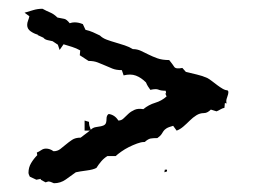

<svg xmlns="http://www.w3.org/2000/svg" viewBox="-20 -449 577 438"><path d="M357 -236H359L358 -242Q347 -242 341.5 -244.5Q336 -247 323 -244Q320 -248 317.5 -252Q315 -256 313 -261Q302 -272 290 -276.5Q278 -281 262 -277L258 -289Q245 -289 236.5 -292.5Q228 -296 220 -299.5Q212 -303 203 -306.5Q194 -310 182 -310L162 -323L163 -334Q154 -339 144.5 -342Q135 -345 125 -348L116 -335L112 -347L100 -355Q95 -356 88.5 -357.5Q82 -359 79 -363L66 -369V-370Q58 -372 50 -377.5Q42 -383 42 -392Q42 -397 44 -402Q46 -407 47 -412L36 -420Q46 -423 56 -426Q66 -429 77 -429Q86 -424 94.5 -420.5Q103 -417 111 -409Q121 -407 126.5 -406Q132 -405 139 -396Q142 -397 144.5 -397.5Q147 -398 150 -398Q155 -398 159.5 -397Q164 -396 169 -394L175 -381Q184 -379 192 -375.5Q200 -372 208 -368Q214 -362 223.5 -358.5Q233 -355 243.5 -352Q254 -349 264.5 -345.5Q275 -342 283 -337Q293 -337 301.5 -333Q310 -329 319 -324.5Q328 -320 339 -316Q350 -312 366 -312Q374 -302 377.5 -296.5Q381 -291 396 -294L404 -285Q416 -282 429 -279Q442 -276 453 -271Q457 -269 463.5 -264Q470 -259 476 -254.5Q482 -250 488 -246.5Q494 -243 499 -243L501 -240Q501 -234 498 -226.5Q495 -219 497 -213L493 -214L492 -203Q487 -202 483 -199.5Q479 -197 474 -195L461 -199Q458 -196 454 -193.5Q450 -191 445 -191Q436 -191 428 -186Q420 -181 413 -174Q406 -167 398.5 -160.5Q391 -154 383 -151L375 -162Q364 -159 359.5 -156Q355 -153 353 -150Q351 -147 348.5 -143Q346 -139 339 -134Q329 -134 323.5 -133Q318 -132 310 -125H308Q302 -125 292.5 -121.5Q283 -118 274 -113.5Q265 -109 256.5 -103Q248 -97 244 -93H225Q217 -88 211 -81Q205 -74 200 -66Q193 -62 177.5 -60Q162 -58 153 -56Q142 -48 130 -39.5Q118 -31 103 -31Q95 -35 90 -35L84 -33L73 -39V-41L63 -39L48 -46Q47 -48 46 -50.5Q45 -53 45 -55Q45 -67 51 -77Q57 -87 65 -95L64 -101Q69 -103 74 -106.5Q79 -110 85 -110Q94 -110 102 -104Q111 -104 117.5 -109Q124 -114 130.5 -119.5Q137 -125 144.5 -130Q152 -135 164 -135L185 -151H173V-174L183 -171Q183 -166 184 -162Q185 -158 187 -153Q192 -158 198.5 -159Q205 -160 210.5 -161Q216 -162 219.5 -165Q223 -168 223 -178Q223 -186 228 -189Q242 -187 250 -174Q257 -174 262 -179Q267 -184 273 -189.5Q279 -195 287 -198.5Q295 -202 307 -200Q319 -210 334 -214.5Q349 -219 360 -229ZM361 -62V-58L355 -56L356 -62Z"/></svg>

Font: ErikasBuero
Style: Regular
Weight: 400
Designer: Peter Wiegel
Foundry: Peter Wiegel
Version: Version 1.006